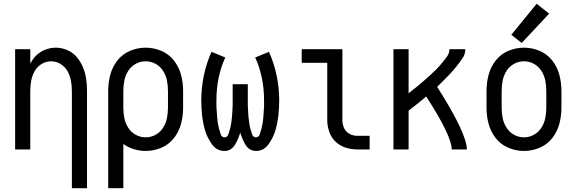

<svg xmlns="http://www.w3.org/2000/svg" viewBox="-20 -790 3040 1015"><path d="M360 205V-310Q360 -337 355 -363.5Q350 -390 337 -413.5Q324 -437 300.5 -451.5Q277 -466 250 -466Q223 -466 199.5 -451.5Q176 -437 163 -413.5Q150 -390 145 -363.5Q140 -337 140 -310V0H60V-530H140V-454Q150 -472 163 -488Q184 -512 213.5 -525Q243 -538 275 -538Q306 -538 336 -525Q366 -512 386.5 -487.5Q407 -463 419 -433.5Q431 -404 435.5 -373Q440 -342 440 -310V205Z M552 205V-310Q552 -353 563 -394.5Q574 -436 600.5 -470Q627 -504 667 -521Q707 -538 750 -538Q793 -538 833 -521Q873 -504 899.5 -470Q926 -436 937 -394.5Q948 -353 948 -310V-220Q948 -177 937 -135.5Q926 -94 899.5 -60Q873 -26 833 -9Q793 8 750 8Q707 8 667 -9Q648 -17 632 -29V205ZM750 -64Q778 -64 802.5 -77.5Q827 -91 842 -114.5Q857 -138 862.5 -165Q868 -192 868 -220V-310Q868 -338 862.5 -365Q857 -392 842 -415.5Q827 -439 802.5 -452.5Q778 -466 750 -466Q722 -466 697.5 -452.5Q673 -439 658 -415.5Q643 -392 637.5 -365Q632 -338 632 -310V-220Q632 -192 637.5 -165Q643 -138 658 -114.5Q673 -91 697.5 -77.5Q722 -64 750 -64ZM552 -215V-219Z M1166 8Q1126 8 1100.5 -27.5Q1075 -63 1064 -101Q1053 -139 1048.5 -178.5Q1044 -218 1044 -258Q1044 -394 1098 -516L1171 -486Q1124 -385 1124 -257V-247V-237V-227Q1125 -213 1126 -198Q1127 -183 1128 -168.5Q1129 -154 1131.5 -139.5Q1134 -125 1137.5 -111Q1141 -97 1146.5 -80.5Q1152 -64 1167 -64Q1182 -64 1188 -81.5Q1194 -99 1197.5 -113.5Q1201 -128 1203 -143Q1205 -158 1206.5 -173.5Q1208 -189 1208.5 -204Q1209 -219 1210 -234V-345H1290V-234Q1291 -219 1291.5 -204Q1292 -189 1293.5 -173.5Q1295 -158 1297 -143Q1299 -128 1302.5 -113.5Q1306 -99 1312 -81.5Q1318 -64 1333 -64Q1348 -64 1353.5 -80.5Q1359 -97 1362.5 -111Q1366 -125 1368.5 -139.5Q1371 -154 1372 -168.5Q1373 -183 1374 -198Q1375 -213 1376 -227V-237V-247V-257Q1376 -385 1329 -486L1402 -516Q1456 -394 1456 -258Q1456 -218 1451.5 -178.5Q1447 -139 1436 -101Q1425 -63 1399.5 -27.5Q1374 8 1334 8Q1295 8 1274 -31Q1258 -61 1250 -89Q1242 -61 1226 -31Q1205 8 1166 8Z M1869 0Q1838 0 1807.5 -9.5Q1777 -19 1754 -41Q1731 -63 1720.5 -93.5Q1710 -124 1710 -155V-458H1575V-530H1790V-155Q1790 -133 1799 -113Q1808 -93 1827.5 -82.5Q1847 -72 1869 -72H1934V0Z M2060 0V-530H2140V-297L2154 -308Q2171 -321 2188 -335Q2205 -349 2221.5 -363.5Q2238 -378 2254 -392.5Q2270 -407 2285.5 -422.5Q2301 -438 2314.5 -454.5Q2328 -471 2342 -489.5Q2356 -508 2356 -530H2440Q2440 -504 2425 -482Q2410 -460 2394 -440Q2378 -420 2361 -401.5Q2344 -383 2326 -365.5Q2308 -348 2291 -331Q2448 -84 2448 0H2368Q2368 -72 2233 -280Q2222 -271 2212 -262Q2192 -246 2172 -230Q2156 -217 2140 -205V0Z M2738 -563 2683 -606 2817 -770 2883 -718ZM2750 8Q2707 8 2667 -9Q2627 -26 2600.5 -60Q2574 -94 2563 -135.5Q2552 -177 2552 -220V-310Q2552 -353 2563 -394.5Q2574 -436 2600.5 -470Q2627 -504 2667 -521Q2707 -538 2750 -538Q2793 -538 2833 -521Q2873 -504 2899.5 -470Q2926 -436 2937 -394.5Q2948 -353 2948 -310V-220Q2948 -177 2937 -135.5Q2926 -94 2899.5 -60Q2873 -26 2833 -9Q2793 8 2750 8ZM2750 -64Q2778 -64 2802.5 -77.5Q2827 -91 2842 -114.5Q2857 -138 2862.5 -165Q2868 -192 2868 -220V-310Q2868 -338 2862.5 -365Q2857 -392 2842 -415.5Q2827 -439 2802.5 -452.5Q2778 -466 2750 -466Q2722 -466 2697.5 -452.5Q2673 -439 2658 -415.5Q2643 -392 2637.5 -365Q2632 -338 2632 -310V-220Q2632 -192 2637.5 -165Q2643 -138 2658 -114.5Q2673 -91 2697.5 -77.5Q2722 -64 2750 -64Z"/></svg>

Font: Iosevka SS08
Style: Regular
Weight: 400
Monospace: yes
Designer: Belleve Invis
Foundry: Belleve Invis
Version: 2.1.0; ttfautohint (v1.8.2)